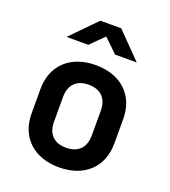

<svg xmlns="http://www.w3.org/2000/svg" viewBox="-143 -889 887 1003"><g transform="rotate(20 300.0 -388.0)"><path d="M226 -645 299 -718 375 -645H495L358 -785H242L105 -645ZM300 9C441 9 530 -76 530 -207V-344C530 -474 441 -559 300 -559C159 -559 70 -474 70 -343V-207C70 -76 159 9 300 9ZM300 -100C234 -100 195 -137 195 -207V-343C195 -413 234 -450 300 -450C366 -450 405 -413 405 -343V-207C405 -137 366 -100 300 -100Z"/></g></svg>

Font: Tekne LDO
Style: Bold
Weight: 700
Monospace: yes
Designer: Alessio Laiso, Mario Rullo, Paolo Rosset
Foundry: Alessio Laiso
Version: Version 1.000;hotconv 1.0.109;makeotfexe 2.5.65596